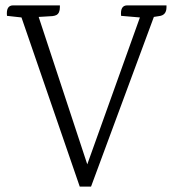

<svg xmlns="http://www.w3.org/2000/svg" viewBox="-20 -695 645 715"><path d="M454 -675H600Q600 -675 600 -668Q600 -638 572 -635L553 -632L319 0H277L60 -630L6 -636Q2 -675 29 -675H203V-668Q203 -646 190 -639Q184 -636 175 -635L125 -632H124L305 -83L501 -630L431 -636Q427 -675 454 -675Z"/></svg>

Font: Karma Light
Style: Regular
Weight: 300
Designer: Joana Correia
Foundry: Indian Type Foundry
Version: Version 1.202;PS 1.0;hotconv 1.0.78;makeotf.lib2.5.61930; tt